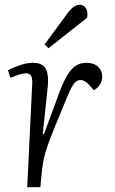

<svg xmlns="http://www.w3.org/2000/svg" viewBox="-20 -784 481 804"><path d="M115 -435Q116 -455 110.5 -466Q105 -477 88 -477Q67 -477 24 -458L13 -490Q30 -499 60.5 -510Q91 -521 118 -521Q158 -521 171.5 -496Q185 -471 180 -421L159 -223L164 -222L232 -406Q256 -468 280.5 -494.5Q305 -521 342 -521Q373 -521 390.5 -504.5Q408 -488 408 -463Q408 -445 398.5 -430Q389 -415 373 -406L352 -430Q334 -449 317 -449Q303 -449 291.5 -436Q280 -423 260 -375Q228 -298 208.5 -250Q189 -202 178.5 -171.5Q168 -141 163.5 -119Q159 -97 156 -74L149 0H94ZM263 -729Q289 -764 313 -764Q331 -764 340 -749.5Q349 -735 345 -710L183 -582L167 -598Z"/></svg>

Font: Literata 36pt Light
Style: Italic
Weight: 300
Italic angle: -2°
Designer: Latin by Veronika Burian and Jose Scaglione. Greek by Irene Vlachou. Cyrillic by Vera Evstafieva
Foundry: TypeTogether
Version: Version 3.002